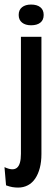

<svg xmlns="http://www.w3.org/2000/svg" viewBox="-58 -692 236 856"><path d="M22.7 144.3Q10 144.3 -2.8 142.2Q-15.7 140 -31 134.3L-38 53Q-1 70.7 17.2 56.3Q35.3 42 35.3 -6V-528H126.7V-5.3Q126.7 29.3 119.5 56.8Q112.3 84.3 99 104Q85.7 123.7 66.2 134Q46.7 144.3 22.7 144.3ZM80.3 -579.3Q55.3 -579.3 40.3 -591.3Q25.3 -603.3 25.3 -625.3Q25.3 -648 40.3 -659.8Q55.3 -671.7 80.3 -671.7Q107 -671.7 121.8 -659.8Q136.7 -648 136.7 -625.3Q136.7 -602.7 121.8 -591Q107 -579.3 80.3 -579.3Z"/></svg>

Font: Bricolage Grotesque 96pt ExtraBold Condensed
Style: Regular
Weight: 800
Width: 3
Version: Version 1.001;gftools[0.9.33.dev8+g029e19f]